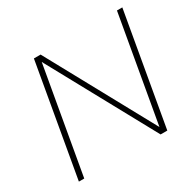

<svg xmlns="http://www.w3.org/2000/svg" viewBox="-146 -831 1012 993"><g transform="rotate(-30 360.0 -334.0)"><path d="M542 0 197 -632 86 0H54L171 -668H211L556 -36L667 -668H699L582 0Z"/></g></svg>

Font: Celebes Thin
Style: Italic
Weight: 250
Italic angle: -10°
Designer: Anugrah Pasau
Foundry: Lafontype
Version: Version 1.000; ttfautohint (v1.8.4)